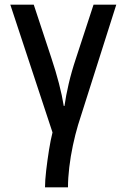

<svg xmlns="http://www.w3.org/2000/svg" viewBox="-20 -559 540 819"><path d="M172 240Q172 211 177 168Q182 125 189 81Q196 37 204 6L24 -539H124L199 -312Q218 -255 231.5 -203Q245 -151 252 -107H255Q261 -150 273 -201.5Q285 -253 304 -310L379 -539H476L313 -26Q301 14 291 61Q281 108 275.5 154.5Q270 201 270 240Z"/></svg>

Font: Noto Sans Mono ExtraCondensed Medium
Style: Regular
Weight: 500
Width: 2
Designer: Monotype Design Team
Foundry: Monotype Imaging Inc.
Version: Version 2.014